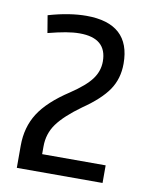

<svg xmlns="http://www.w3.org/2000/svg" viewBox="-68 -904 509 655"><g transform="rotate(10 186.0 -577.0)"><path d="M35 -378Q35 -442 66 -490.5Q97 -539 169 -586Q220 -620 240.5 -648Q261 -676 261 -709Q261 -790 167 -790Q145 -790 119 -785.5Q93 -781 58 -772L48 -832Q86 -843 118.5 -848Q151 -853 179 -853Q332 -853 332 -714Q332 -662 305.5 -623Q279 -584 219 -543Q162 -502 137 -467.5Q112 -433 112 -389V-362H332V-301H35Z"/></g></svg>

Font: Encode Sans Condensed
Style: Regular
Weight: 400
Designer: Pablo Impallari, Andres Torresi
Foundry: Pablo Impallari, Andres Torresi
Version: Version 1.000; ttfautohint (v1.00) -l 8 -r 50 -G 200 -x 14 -